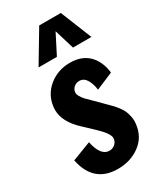

<svg xmlns="http://www.w3.org/2000/svg" viewBox="-210 -906 829 988"><g transform="rotate(-30 204.0 -412.0)"><path d="M90.8 -647 201.7 -832.5H330.1L404.8 -647H295.4L259.8 -764.6L199.7 -647ZM185.1 9.8Q41 9.8 10.7 -141.1L123 -184.1Q131.8 -139.6 150.4 -115.7Q167.5 -93.3 192.9 -93.3Q194.3 -93.3 195.8 -93.3Q214.8 -94.2 228.5 -107.4Q243.2 -121.6 242.7 -141.1Q242.7 -168 185.5 -221.7L128.4 -275.4Q54.7 -344.2 54.7 -414.6Q54.7 -423.3 55.7 -432.1Q64 -501.5 116.9 -544.4Q169.9 -587.4 241.7 -587.4Q311 -587.4 351.6 -547.6Q392.1 -507.8 400.4 -438L298.8 -395Q293.9 -431.6 279.1 -456.5Q264.2 -481.4 238.8 -482.4Q237.8 -482.4 237.3 -482.4Q217.8 -482.4 205.1 -470.7Q191.4 -459 189.9 -441.9Q188.5 -431.2 196.8 -416.7Q205.1 -402.3 215.3 -391.4Q225.6 -380.4 243.7 -363.3L300.8 -306.2Q316.9 -290.5 326.4 -280.5Q335.9 -270.5 348.6 -253.7Q361.3 -236.8 367.7 -221.9Q374 -207 377.9 -187Q380.4 -174.8 380.4 -162.1Q380.4 -154.3 379.4 -146Q371.6 -72.8 316.2 -31.5Q260.7 9.8 185.1 9.8Z"/></g></svg>

Font: Oswald
Style: Demi-Bold
Weight: 600
Designer: Vernon Adams
Foundry: Vernon Adams
Version: 3.0; ttfautohint (v0.94.23-7a4d-dirty) -l 8 -r 50 -G 200 -x 